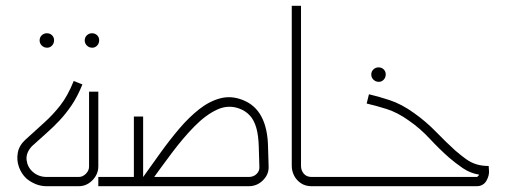

<svg xmlns="http://www.w3.org/2000/svg" viewBox="-20 -644 1751 664"><path d="M143 -479Q132 -479 124.5 -486.5Q117 -494 117 -504Q117 -515 124.5 -522Q132 -529 142 -529Q153 -529 160 -522Q167 -515 167 -505Q167 -494 160 -486.5Q153 -479 143 -479ZM299 -479Q288 -479 280.5 -486.5Q273 -494 273 -504Q273 -515 280.5 -522Q288 -529 298 -529Q309 -529 316 -522Q323 -515 323 -505Q323 -494 316 -486.5Q309 -479 299 -479Z M142 0Q121 0 103 -7.5Q85 -15 71 -27Q54 -43 45.5 -66.5Q37 -90 41.5 -115.5Q46 -141 68 -161Q104 -194 133.5 -220.5Q163 -247 188.5 -279.5Q214 -312 235 -364L265 -352Q248 -310 228 -280.5Q208 -251 186 -227.5Q164 -204 140 -183Q116 -162 90 -138Q69 -115 72 -90.5Q75 -66 93 -50Q113 -32 142 -32H252Q266 -32 277 -43Q288 -54 288 -68V-327H320V-68Q320 -50 310.5 -34.5Q301 -19 286 -9.5Q271 0 252 0Z M443 -22V-241H475V-22ZM320 0V-32H477V0ZM468 0V-32H840Q857 -32 867.5 -42.5Q878 -53 877 -67L875 -135Q874 -175 866.5 -201.5Q859 -228 844.5 -244Q830 -260 809 -268Q770 -283 731 -265Q692 -247 653 -207.5Q614 -168 575 -116Q536 -64 498 -11L473 -29Q503 -71 534.5 -115Q566 -159 599.5 -198.5Q633 -238 668.5 -266Q704 -294 742 -304Q780 -314 820 -298Q863 -281 884.5 -240Q906 -199 907 -135L909 -69Q910 -50 900.5 -34.5Q891 -19 875.5 -9.5Q860 0 840 0Z M1155 0H1135V-32H1155ZM1145 0H1058Q1036 0 1020.5 -10.5Q1005 -21 997 -37Q989 -53 989 -70V-624H1021V-70Q1021 -55 1030.5 -43.5Q1040 -32 1058 -32H1145Z M1290 -361Q1279 -361 1271.5 -368.5Q1264 -376 1264 -386Q1264 -397 1271.5 -404Q1279 -411 1289 -411Q1300 -411 1307 -404Q1314 -397 1314 -387Q1314 -376 1307 -368.5Q1300 -361 1290 -361Z M1145 0V-32H1628Q1630 -32 1632.5 -34Q1635 -36 1637 -40Q1606 -45 1580.5 -62.5Q1555 -80 1533 -99Q1500 -128 1466 -164.5Q1432 -201 1394 -227Q1355 -255 1317 -267Q1279 -279 1248 -286L1256 -318Q1287 -311 1328 -297.5Q1369 -284 1412 -253Q1453 -224 1488.5 -187.5Q1524 -151 1555 -123Q1575 -106 1591.5 -94Q1608 -82 1627 -76Q1646 -70 1670 -70L1671 -55Q1672 -46 1669.5 -36.5Q1667 -27 1662 -18.5Q1657 -10 1648.5 -5Q1640 0 1628 0Z"/></svg>

Font: Mada ExtraLight
Style: Regular
Weight: 250
Designer: Khaled Hosny
Version: Version 1.5